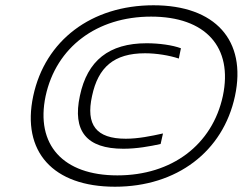

<svg xmlns="http://www.w3.org/2000/svg" viewBox="-20 -699 920 728"><path d="M416 9C181 9 61 -124 106 -335C151 -546 327 -679 562 -679C796 -679 916 -546 871 -335C826 -124 650 9 416 9ZM153 -335C114 -150 219 -34 425 -34C632 -34 785 -150 825 -335C864 -520 760 -636 553 -636C347 -636 193 -520 153 -335ZM283 -336C254 -202 308 -135 448 -135C498 -135 548 -144 589 -153L598 -193C553 -183 504 -173 457 -173C344 -173 305 -226 329 -335C352 -444 412 -497 530 -497C573 -497 622 -489 658 -477L666 -516C634 -528 583 -535 536 -535C393 -535 311 -469 283 -336Z"/></svg>

Font: LT Wave Light
Style: Italic
Weight: 300
Designer: Daniel Lyons
Version: Version 2.5 (Glyphs App)